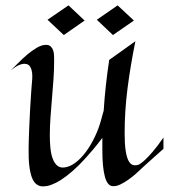

<svg xmlns="http://www.w3.org/2000/svg" viewBox="-20 -667 614 698"><path d="M574.2 -126Q550.8 -105.5 535.6 -91.6Q520.5 -77.6 510.7 -69.3Q499.5 -59.6 493.2 -53.2Q485.8 -45.9 473.4 -34.9Q460.9 -23.9 446.5 -13.7Q432.1 -3.4 417.2 3.7Q402.3 10.7 390.1 9.8Q370.1 8.8 361.1 -25.6Q352.1 -60.1 352.1 -119.1V-166Q335 -143.1 319.6 -124.8Q304.2 -106.4 292.5 -93.8Q278.8 -78.6 267.1 -66.9Q242.7 -43 221.7 -27.1Q200.7 -11.2 183.1 -2.4Q165.5 6.3 151.9 9Q138.2 11.7 127.9 9.8Q118.2 7.8 109.9 0.5Q101.6 -6.8 95.7 -22.5Q89.8 -38.1 86.7 -63.2Q83.5 -88.4 84 -126Q84.5 -163.6 86.2 -200.9Q87.9 -238.3 89.6 -272Q91.3 -305.7 93.5 -333.7Q95.7 -361.8 97.2 -380.9Q98.6 -405.3 92 -420.2Q85.4 -435.1 68.8 -435.1Q59.1 -435.1 46.9 -429.4Q34.7 -423.8 19 -411.1Q30.8 -422.4 46.4 -438.2Q62 -454.1 79.3 -468.8Q96.7 -483.4 114.3 -493.7Q131.8 -503.9 147 -503.9Q158.7 -503.9 164.8 -497.8Q170.9 -491.7 173.6 -482.9Q176.3 -474.1 176.5 -464.1Q176.8 -454.1 176.8 -446.8Q176.8 -411.6 174.3 -377.2Q171.9 -342.8 168.9 -308.8Q166 -274.9 163.6 -241.2Q161.1 -207.5 161.1 -173.8Q161.1 -150.4 163.3 -128.7Q165.5 -106.9 171.4 -90.8Q177.2 -74.7 187.3 -65.7Q197.3 -56.6 212.9 -58.1Q233.4 -60.1 253.7 -75.2Q273.9 -90.3 292 -114.5Q310.1 -138.7 324.7 -169.4Q339.4 -200.2 348.1 -232.9Q349.1 -236.8 350.6 -242.2Q351.6 -246.6 353.3 -252Q355 -257.3 356.9 -264.2Q359.9 -311.5 365 -357.4Q370.1 -403.3 377 -449.2L472.2 -517.1Q454.1 -427.7 443.6 -345.7Q433.1 -263.7 433.1 -182.1Q433.1 -143.6 436.8 -119.6Q440.4 -95.7 447 -83Q453.6 -70.3 462.9 -67.4Q472.2 -64.5 482.9 -67.9Q492.7 -72.3 505.9 -84.5Q517.1 -94.7 534.2 -114.3Q551.3 -133.8 574.2 -167ZM19 -411.1 16.1 -409.2ZM466.8 -592.3 390.6 -539.6 332 -595.2 407.7 -647.5ZM287.6 -592.3 211.9 -539.6 152.8 -595.2 229 -647.5Z"/></svg>

Font: Quintessential
Style: Regular
Weight: 400
Designer: Astigmatic (AOETI)
Foundry: Astigmatic (AOETI)
Version: Version 1.000